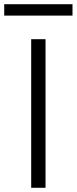

<svg xmlns="http://www.w3.org/2000/svg" viewBox="-39 -891 364 911"><path d="M109 0V-705H177V0ZM-19 -817V-871H305V-817Z"/></svg>

Font: Nunito Sans 8pt Light
Style: Regular
Weight: 300
Version: Version 3.101;gftools[0.9.27]